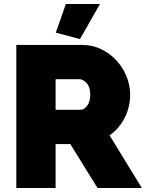

<svg xmlns="http://www.w3.org/2000/svg" viewBox="-20 -933 726 953"><path d="M61 0V-710H387Q439 -710 483 -688.5Q527 -667 558.5 -632.5Q590 -598 608 -553.5Q626 -509 626 -464Q626 -402 599 -348.5Q572 -295 524 -261L684 0H464L329 -218H256V0ZM256 -388H379Q397 -388 412.5 -408Q428 -428 428 -464Q428 -501 410 -520.5Q392 -540 374 -540H256ZM377 -739 257 -771 307 -913H476Z"/></svg>

Font: Raleway
Style: Heavy
Weight: 900
Designer: Matt McInerney, Pablo Impallari, Rodrigo Fuenzalida
Foundry: Matt McInerney, Pablo Impallari, Rodrigo Fuenzalida
Version: Version 2.001; ttfautohint (v0.8) -G 200 -r 50